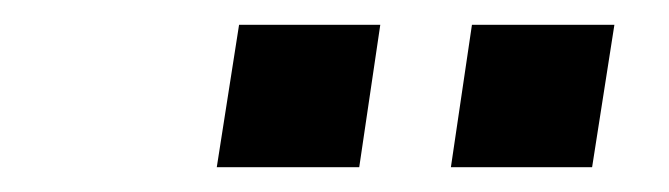

<svg xmlns="http://www.w3.org/2000/svg" viewBox="-20 -732 540 155"><path d="M344 -597 361 -712H476L458 -597ZM155 -597 173 -712H287L270 -597Z"/></svg>

Font: Nunito Sans 12pt
Style: Bold Italic
Weight: 700
Italic angle: -9°
Designer: Vernon Adams
Foundry: Vernon Adams
Version: Version 3.101;gftools[0.9.27]